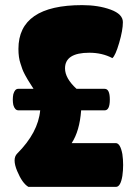

<svg xmlns="http://www.w3.org/2000/svg" viewBox="-20 -730 530 750"><path d="M389 -299H297Q291 -218 260 -171H432Q450 -171 458 -128Q461 -107 461 -85.5Q461 -64 458 -43Q451 0 433 0H91Q67 -14 47 -62Q37 -86 37 -103Q37 -120 47 -130Q129 -212 137 -299H52Q38 -299 32 -320Q30 -330 30 -341Q30 -352 32 -362Q38 -383 51 -383H111Q109 -386 100.5 -399.5Q92 -413 88.5 -418.5Q85 -424 78 -437Q71 -450 67.5 -459.5Q64 -469 60 -482Q52 -505 52 -539Q52 -710 301 -710Q364 -710 412 -692.5Q460 -675 460 -643.5Q460 -612 445.5 -562.5Q431 -513 419 -503Q379 -524 329 -524Q234 -524 234 -463Q234 -424 279 -383H389Q409 -383 409 -341Q409 -299 389 -299Z"/></svg>

Font: Lilita One Rus
Style: Regular
Weight: 400
Designer: Juan Montoreano
Foundry: Juan Montoreano
Version: Version 1.002